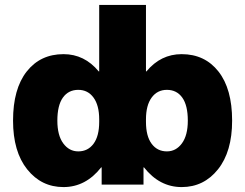

<svg xmlns="http://www.w3.org/2000/svg" viewBox="-20 -750 996 780"><path d="M563 0H393V-70H391Q328 10 238 10Q148 10 90.5 -62Q33 -134 33 -260Q33 -389 88.5 -459.5Q144 -530 238 -530Q323 -530 381 -460H383V-730H573V-460H575Q633 -530 718 -530Q812 -530 867.5 -459.5Q923 -389 923 -260Q923 -134 865.5 -62Q808 10 718 10Q628 10 565 -70H563ZM743 -260Q743 -322 720.5 -353.5Q698 -385 658 -385Q619 -385 596 -353.5Q573 -322 573 -265V-255Q573 -197 596 -166Q619 -135 658 -135Q695 -135 719 -167.5Q743 -200 743 -260ZM213 -260Q213 -200 237 -167.5Q261 -135 298 -135Q337 -135 360 -166Q383 -197 383 -255V-265Q383 -322 360 -353.5Q337 -385 298 -385Q258 -385 235.5 -353.5Q213 -322 213 -260Z"/></svg>

Font: Mplus 1p Black
Style: Regular
Weight: 900
Version: Version 1.061